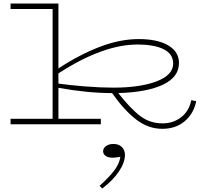

<svg xmlns="http://www.w3.org/2000/svg" viewBox="-20 -706 1214 1091"><path d="M1095 -131Q1081 -61 1030 -17.5Q979 26 902 26Q822 26 753 -27.5Q684 -81 617 -177Q479 -177 312 -207V-31H553V0H40V-31H279V-655H40V-686H312V-317Q430 -395 546 -439.5Q662 -484 768 -484Q875 -484 936 -448Q997 -412 997 -348Q997 -268 906.5 -225Q816 -182 652 -177Q724 -86 778.5 -45.5Q833 -5 904 -5Q964 -5 1009 -39.5Q1054 -74 1067 -137ZM312 -231Q376 -222 463 -215Q550 -208 623 -208Q777 -208 870.5 -244Q964 -280 964 -345Q964 -399 910.5 -426Q857 -453 761 -453Q565 -453 312 -289ZM561 365 546 350Q601 300 629.5 262.5Q658 225 664 185Q658 186 644.5 188Q631 190 618 190Q595 190 580.5 180Q566 170 566 153Q566 136 582.5 124Q599 112 625 112Q654 112 672 129Q690 146 690 174Q690 217 656 268Q622 319 561 365Z"/></svg>

Font: BioRhyme Expanded ExtraLight
Style: Regular
Weight: 275
Width: 7
Designer: Aoife Mooney
Foundry: Aoife Mooney Type
Version: Version 1.001